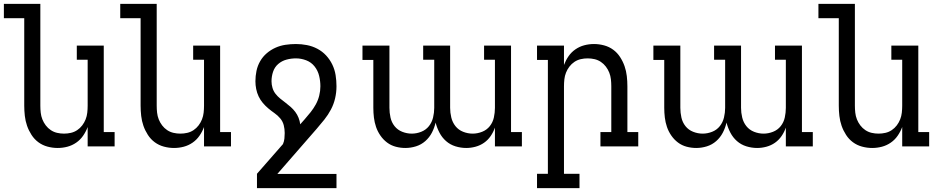

<svg xmlns="http://www.w3.org/2000/svg" viewBox="-30 -755 4850 990"><path d="M267 8Q241 8 215 1Q189 -6 168 -21.5Q147 -37 132.5 -59.5Q118 -82 109.5 -106.5Q101 -131 98 -157.5Q95 -184 95 -210V-661H-10V-735H178V-210Q178 -192 180 -174Q182 -156 188.5 -139.5Q195 -123 206 -108.5Q217 -94 232 -84Q247 -74 264.5 -70Q282 -66 300 -66Q318 -66 335.5 -70Q353 -74 368 -84Q383 -94 394 -108.5Q405 -123 411.5 -139.5Q418 -156 420 -174Q422 -192 422 -210V-447H366V-520H505V-74H561V0H422V-100Q413 -76 398.5 -55Q384 -34 363 -19.5Q342 -5 317.5 1.5Q293 8 267 8Z M867 8Q841 8 815 1Q789 -6 768 -21.5Q747 -37 732.5 -59.5Q718 -82 709.5 -106.5Q701 -131 698 -157.5Q695 -184 695 -210V-661H590V-735H778V-210Q778 -192 780 -174Q782 -156 788.5 -139.5Q795 -123 806 -108.5Q817 -94 832 -84Q847 -74 864.5 -70Q882 -66 900 -66Q918 -66 935.5 -70Q953 -74 968 -84Q983 -94 994 -108.5Q1005 -123 1011.5 -139.5Q1018 -156 1020 -174Q1022 -192 1022 -210V-447H966V-520H1105V-74H1161V0H1022V-100Q1013 -76 998.5 -55Q984 -34 963 -19.5Q942 -5 917.5 1.5Q893 8 867 8Z M1295 215V141L1429 -12Q1435 -26 1436.5 -40.5Q1438 -55 1438 -69Q1438 -90 1433 -109.5Q1428 -129 1415 -144.5Q1402 -160 1385.5 -171.5Q1369 -183 1353.5 -196Q1338 -209 1325 -224.5Q1312 -240 1303.5 -258Q1295 -276 1291 -296Q1287 -316 1287 -336Q1287 -363 1292.5 -389.5Q1298 -416 1311.5 -439.5Q1325 -463 1345.5 -480.5Q1366 -498 1390.5 -509Q1415 -520 1442 -524Q1469 -528 1496 -528Q1524 -528 1552.5 -522.5Q1581 -517 1606.5 -503.5Q1632 -490 1651.5 -469Q1671 -448 1683.5 -422Q1696 -396 1700.5 -367.5Q1705 -339 1705 -310Q1705 -279 1698 -248.5Q1691 -218 1676.5 -190.5Q1662 -163 1642.5 -138.5Q1623 -114 1603 -91L1400 142H1705V215ZM1518 -114 1541 -140Q1557 -158 1572 -177Q1587 -196 1598.5 -217Q1610 -238 1616 -262Q1622 -286 1622 -310Q1622 -337 1615.5 -364Q1609 -391 1592 -412.5Q1575 -434 1549 -444Q1523 -454 1496 -454Q1471 -454 1447 -447.5Q1423 -441 1404.5 -425Q1386 -409 1378 -385Q1370 -361 1370 -336Q1370 -319 1375 -302Q1380 -285 1390.5 -271.5Q1401 -258 1414.5 -247Q1428 -236 1442 -225.5Q1456 -215 1469 -203.5Q1482 -192 1492.5 -178Q1503 -164 1509.5 -147.5Q1516 -131 1518 -114Z M2060 8Q2035 8 2010.5 1.5Q1986 -5 1966 -20Q1946 -35 1931.5 -56Q1917 -77 1909 -100.5Q1901 -124 1898 -149Q1895 -174 1895 -199V-446H1839V-520H1978V-199Q1978 -174 1983.5 -149Q1989 -124 2004.5 -104.5Q2020 -85 2044 -75.5Q2068 -66 2093 -66Q2118 -66 2142 -75.5Q2166 -85 2181.5 -104.5Q2197 -124 2203 -149Q2209 -174 2209 -199V-447H2152V-520H2291V-199Q2291 -174 2297 -149Q2303 -124 2318.5 -104.5Q2334 -85 2358 -75.5Q2382 -66 2407 -66Q2432 -66 2456 -75.5Q2480 -85 2495.5 -104.5Q2511 -124 2516.5 -149Q2522 -174 2522 -199V-447H2466V-520H2605V-74H2661V0H2522V-97Q2514 -74 2500 -53.5Q2486 -33 2466 -19Q2446 -5 2422 1.5Q2398 8 2374 8Q2346 8 2318.5 -0.5Q2291 -9 2270 -27.5Q2249 -46 2236 -71Q2223 -96 2216 -123Q2210 -96 2197 -71Q2184 -46 2163 -27.5Q2142 -9 2115 -0.5Q2088 8 2060 8Z M2958 215H2739V141H2795V-446H2739V-520H2878V-420Q2887 -444 2901.5 -465Q2916 -486 2937 -500.5Q2958 -515 2982.5 -521.5Q3007 -528 3033 -528Q3059 -528 3085 -521Q3111 -514 3132 -498.5Q3153 -483 3167.5 -460.5Q3182 -438 3190.5 -413.5Q3199 -389 3202 -362.5Q3205 -336 3205 -310V-74H3261V0H3066V-74H3122V-310Q3122 -328 3120 -346Q3118 -364 3111.5 -380.5Q3105 -397 3094 -411.5Q3083 -426 3068 -436Q3053 -446 3035.5 -450Q3018 -454 3000 -454Q2982 -454 2964.5 -450Q2947 -446 2932 -436Q2917 -426 2906 -411.5Q2895 -397 2888.5 -380.5Q2882 -364 2880 -346Q2878 -328 2878 -310V141H2958Z M3560 8Q3535 8 3510.5 1.5Q3486 -5 3466 -20Q3446 -35 3431.5 -56Q3417 -77 3409 -100.5Q3401 -124 3398 -149Q3395 -174 3395 -199V-446H3339V-520H3478V-199Q3478 -174 3483.5 -149Q3489 -124 3504.5 -104.5Q3520 -85 3544 -75.5Q3568 -66 3593 -66Q3618 -66 3642 -75.5Q3666 -85 3681.5 -104.5Q3697 -124 3703 -149Q3709 -174 3709 -199V-447H3652V-520H3791V-199Q3791 -174 3797 -149Q3803 -124 3818.5 -104.5Q3834 -85 3858 -75.5Q3882 -66 3907 -66Q3932 -66 3956 -75.5Q3980 -85 3995.5 -104.5Q4011 -124 4016.5 -149Q4022 -174 4022 -199V-447H3966V-520H4105V-74H4161V0H4022V-97Q4014 -74 4000 -53.5Q3986 -33 3966 -19Q3946 -5 3922 1.5Q3898 8 3874 8Q3846 8 3818.5 -0.5Q3791 -9 3770 -27.5Q3749 -46 3736 -71Q3723 -96 3716 -123Q3710 -96 3697 -71Q3684 -46 3663 -27.5Q3642 -9 3615 -0.5Q3588 8 3560 8Z M4467 8Q4441 8 4415 1Q4389 -6 4368 -21.5Q4347 -37 4332.5 -59.5Q4318 -82 4309.5 -106.5Q4301 -131 4298 -157.5Q4295 -184 4295 -210V-661H4190V-735H4378V-210Q4378 -192 4380 -174Q4382 -156 4388.5 -139.5Q4395 -123 4406 -108.5Q4417 -94 4432 -84Q4447 -74 4464.5 -70Q4482 -66 4500 -66Q4518 -66 4535.5 -70Q4553 -74 4568 -84Q4583 -94 4594 -108.5Q4605 -123 4611.5 -139.5Q4618 -156 4620 -174Q4622 -192 4622 -210V-447H4566V-520H4705V-74H4761V0H4622V-100Q4613 -76 4598.5 -55Q4584 -34 4563 -19.5Q4542 -5 4517.5 1.5Q4493 8 4467 8Z"/></svg>

Font: Iosevka Etoile
Style: Regular
Weight: 400
Designer: Belleve Invis
Foundry: Belleve Invis
Version: Version 33.2.4